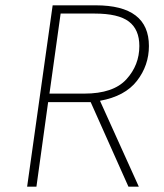

<svg xmlns="http://www.w3.org/2000/svg" viewBox="-20 -702 618 722"><path d="M540 -529Q540 -456 495 -398Q450 -340 356 -323L502 0H463L321 -318H161L117 0H82L178 -682H340Q540 -682 540 -529ZM166 -350H297Q406 -350 455 -403.5Q504 -457 504 -529Q504 -591 464.5 -621Q425 -651 336 -651H208Z"/></svg>

Font: Fira Sans UltraLight
Style: Italic
Weight: 200
Italic angle: -8°
Designer: Carrois Corporate & Edenspiekermann AG
Foundry: Carrois Corporate GbR & Edenspiekermann AG
Version: Version 4.203;PS 004.203;hotconv 1.0.88;makeotf.lib2.5.64775